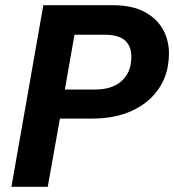

<svg xmlns="http://www.w3.org/2000/svg" viewBox="-20 -720 671 740"><path d="M24 0 147 -700H413Q490 -700 538.5 -673.5Q587 -647 610 -603Q633 -559 631 -506Q629 -432 591.5 -377.5Q554 -323 488.5 -293Q423 -263 336 -263H211L164 0ZM230 -375H347Q412 -375 448.5 -407.5Q485 -440 486 -496Q488 -538 464 -562Q440 -586 384 -586H267Z"/></svg>

Font: DM Sans 17pt ExtraBold
Style: Italic
Weight: 800
Italic angle: -10°
Version: Version 4.004;gftools[0.9.30]